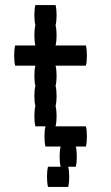

<svg xmlns="http://www.w3.org/2000/svg" viewBox="-20 -580 440 760"><path d="M320 -80Q324 -64 324 -40Q324 -17 320 0H160Q156 -17 156 -40Q156 -64 160 -80H120Q116 -97 116 -120Q116 -144 120 -160Q116 -177 116 -200Q116 -224 120 -240Q116 -257 116 -280Q116 -304 120 -320H40Q36 -337 36 -360Q36 -384 40 -400H120Q116 -417 116 -440Q116 -464 120 -480Q116 -497 116 -520Q116 -544 120 -560H200Q204 -544 204 -520Q204 -497 200 -480Q204 -464 204 -440Q204 -417 200 -400H320Q324 -384 324 -360Q324 -337 320 -320H200Q204 -304 204 -280Q204 -257 200 -240Q204 -224 204 -200Q204 -177 200 -160Q204 -144 204 -120Q204 -97 200 -80ZM280 80H250Q254 96 254 120Q254 143 250 160H170Q166 143 166 120Q166 96 170 80H220Q216 63 216 40Q216 16 220 0H280Q284 16 284 40Q284 63 280 80Z"/></svg>

Font: VT323
Style: Regular
Weight: 400
Monospace: yes
Designer: Peter Hull
Version: Version 2.000